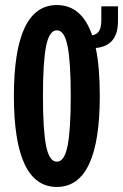

<svg xmlns="http://www.w3.org/2000/svg" viewBox="-20 -730 487 760"><path d="M205 -710Q304 -710 345 -590Q365 -594 373 -608.5Q381 -623 381 -651V-705H447V-646Q447 -548 359 -540Q375 -466 375 -350Q375 10 205 10Q35 10 35 -350Q35 -710 205 -710ZM162.5 -152.5Q175 -90 205 -90Q235 -90 247.5 -152.5Q260 -215 260 -350Q260 -485 247.5 -547.5Q235 -610 205 -610Q175 -610 162.5 -547.5Q150 -485 150 -350Q150 -215 162.5 -152.5Z"/></svg>

Font: Gully ECD Medium
Style: Regular
Weight: 500
Width: 2
Designer: jaikishan Patel
Foundry: MagicType
Version: Version 1.000;Glyphs 3.2 (3242)